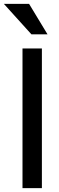

<svg xmlns="http://www.w3.org/2000/svg" viewBox="-48 -970 305 990"><path d="M68 0V-720H168V0ZM114 -793 -28 -950H102L197 -793Z"/></svg>

Font: Instrument Sans SemiCondensed Medium
Style: Regular
Weight: 500
Width: 4
Designer: Rodrigo Fuenzalida
Foundry: fragTYPE
Version: Version 1.000;gftools[0.9.28]